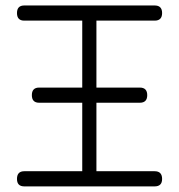

<svg xmlns="http://www.w3.org/2000/svg" viewBox="-20 -664 638 684"><path d="M66.5 0Q40.5 0 40.5 -26.5Q40.5 -54 66.5 -54H297L273 -30.5V-321.5L297 -298H119.5Q93.5 -298 93.5 -325Q93.5 -352 119.5 -352H297L273 -328V-614L297 -590.5H66.5Q40.5 -590.5 40.5 -617.5Q40.5 -644.5 66.5 -644.5H531Q557.5 -644.5 557.5 -617.5Q557.5 -590.5 531 -590.5H300L323.5 -614V-328L300 -352H478Q504.5 -352 504.5 -325Q504.5 -298 478 -298H300L323.5 -321.5V-30.5L300 -54H531Q557.5 -54 557.5 -26.5Q557.5 0 531 0Z"/></svg>

Font: Jura Light
Style: Regular
Weight: 400
Version: Version 5.106